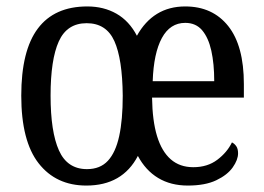

<svg xmlns="http://www.w3.org/2000/svg" viewBox="-20 -566 818 596"><path d="M248 10Q154 10 100 -59Q46 -128 46 -269Q46 -409 97.5 -477.5Q149 -546 251 -546Q302 -546 341.5 -523.5Q381 -501 405 -455Q430 -500 467.5 -523Q505 -546 555 -546Q640 -546 688.5 -485Q737 -424 737 -305V-263H452Q453 -191 467.5 -143.5Q482 -96 510 -71.5Q538 -47 580 -47Q624 -47 654.5 -70Q685 -93 700 -124Q708 -120 713.5 -112Q719 -104 719 -90Q719 -70 702.5 -46.5Q686 -23 651.5 -6.5Q617 10 563 10Q510 10 471 -13.5Q432 -37 408 -82Q384 -36 344 -13Q304 10 248 10ZM250 -41Q291 -41 315 -67Q339 -93 350 -143.5Q361 -194 361 -269Q360 -383 335 -438.5Q310 -494 249 -494Q188 -494 162.5 -437.5Q137 -381 137 -269Q137 -157 163 -99Q189 -41 250 -41ZM645 -314Q645 -368 636 -408.5Q627 -449 607.5 -472Q588 -495 555 -495Q508 -495 482.5 -448Q457 -401 454 -314Z"/></svg>

Font: Noto Serif Condensed
Style: Regular
Weight: 400
Width: 3
Designer: Monotype Design Team
Foundry: Monotype Imaging Inc.
Version: Version 2.015